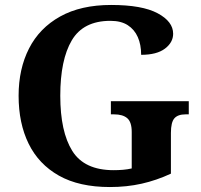

<svg xmlns="http://www.w3.org/2000/svg" viewBox="-20 -744 809 774"><path d="M423 10Q299 10 217.5 -36Q136 -82 95.5 -164.5Q55 -247 55 -358Q55 -466 97 -548.5Q139 -631 222.5 -677.5Q306 -724 428 -724Q553 -724 615.5 -690.5Q678 -657 678 -608Q678 -573 645 -548Q612 -523 549 -523Q549 -564 535.5 -594.5Q522 -625 495 -642.5Q468 -660 425 -660Q316 -660 269.5 -581.5Q223 -503 223 -358Q223 -213 271.5 -135.5Q320 -58 438 -58Q457 -58 475.5 -59.5Q494 -61 511 -65V-212Q511 -252 493 -267.5Q475 -283 440 -283H427V-336H741V-283H728Q697 -283 683 -267Q669 -251 669 -208V-44Q611 -17 551 -3.5Q491 10 423 10Z"/></svg>

Font: Noto Serif NP Hmong
Style: Regular
Weight: 400
Designer: Dalton Maag Ltd
Foundry: Dalton Maag Ltd
Version: Version 1.001